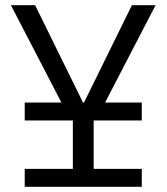

<svg xmlns="http://www.w3.org/2000/svg" viewBox="-20 -718 640 738"><path d="M75 0H525V-69H340V-255H525V-324H384L578 -698H487L303 -324H299L115 -698H22L216 -324H75V-255H260V-69H75Z"/></svg>

Font: IBM Mono
Style: Regular
Weight: 400
Monospace: yes
Designer: Mike Abbink, Paul van der Laan, Pieter van Rosmalen
Foundry: Bold Monday
Version: Version 2.3